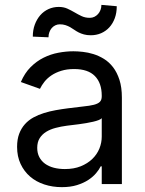

<svg xmlns="http://www.w3.org/2000/svg" viewBox="-20 -766 604 799"><path d="M237.2 12.8Q198.5 12.8 164.4 1.6Q130.3 -9.6 105.3 -31.1Q80.3 -52.6 65.7 -83.8Q51.1 -115.1 51.1 -154.8Q51.1 -186.1 59.8 -209.2Q68.5 -232.2 83.6 -249.1Q98.7 -266 119.1 -277.2Q139.6 -288.4 163 -295.6Q186.4 -302.9 212 -307.5Q237.6 -312.1 262.8 -315.3Q300.1 -320.3 326.7 -323Q353.3 -325.6 370.4 -329.9Q387.4 -334.2 395.4 -342Q403.4 -349.8 403.4 -365.1V-367.9Q403.4 -420.5 374.8 -449.6Q346.2 -478.7 288.4 -478.7Q258.5 -478.7 235.1 -471.4Q211.6 -464.1 194.2 -452.4Q176.8 -440.7 165.1 -426Q153.4 -411.2 146.3 -396.3L66.8 -424.7Q82.7 -462 107.4 -486.7Q132.1 -511.4 161.4 -525.9Q190.7 -540.5 222.7 -546.5Q254.6 -552.6 285.5 -552.6Q302.9 -552.6 324.6 -550.2Q346.2 -547.9 368.6 -541Q391 -534.1 412.5 -521Q433.9 -507.8 450.5 -486.3Q467 -464.8 477.1 -433.8Q487.2 -402.7 487.2 -359.4V0H403.4V-73.9H399.1Q392.8 -60.7 380 -45.5Q367.2 -30.2 347.5 -17.2Q327.8 -4.3 300.4 4.3Q273.1 12.8 237.2 12.8ZM250 -62.5Q287.3 -62.5 315.9 -74Q344.5 -85.6 364 -104.4Q383.5 -123.2 393.5 -147.5Q403.4 -171.9 403.4 -197.4V-274.1Q399.9 -269.9 390.3 -266.2Q380.7 -262.4 367.5 -259.4Q354.4 -256.4 339 -253.7Q323.5 -251.1 308.6 -249.1Q293.7 -247.2 280.5 -245.6Q267.4 -244 258.5 -242.9Q234 -239.7 211.6 -233.8Q189.3 -228 172.2 -217.5Q155.2 -207 145.1 -190.9Q134.9 -174.7 134.9 -150.6Q134.9 -128.9 143.5 -112.4Q152 -95.9 167.4 -84.7Q182.9 -73.5 204 -68Q225.1 -62.5 250 -62.5ZM116.5 -613.6Q116.5 -641 124.8 -663.5Q133.2 -686.1 147.5 -702.6Q161.9 -719.1 181.8 -728.2Q201.7 -737.2 224.4 -737.2Q244.7 -737.2 260.3 -730.1Q275.9 -723 290.3 -714.5Q304.7 -706 319.6 -698.9Q334.5 -691.8 353.7 -691.8Q364 -691.8 372.7 -696Q381.4 -700.3 388 -707.6Q394.5 -714.8 398.3 -724.8Q402 -734.7 402 -745.7L465.9 -740.1Q465.9 -712.4 457.6 -690Q449.2 -667.6 434.8 -652Q420.5 -636.4 400.7 -627.8Q381 -619.3 358 -619.3Q341.6 -619.3 329.4 -622.7Q317.1 -626.1 307.4 -631Q297.6 -636 289.1 -642Q280.5 -648.1 271.7 -653.1Q262.8 -658 252.5 -661.4Q242.2 -664.8 228.7 -664.8Q218.8 -664.8 210 -660.5Q201.3 -656.2 195.1 -649Q188.9 -641.7 185.4 -631.9Q181.8 -622.2 181.8 -610.8Z"/></svg>

Font: Fast_Sans
Style: Regular
Weight: 400
Designer: Rasmus Andersson
Foundry: rsms
Version: Version 3.018;git-588b23468